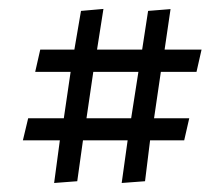

<svg xmlns="http://www.w3.org/2000/svg" viewBox="-20 -489 498 426"><path d="M164.1 -177.7 151.4 -86.9 100.1 -83 112.8 -177.7H30.8L42.5 -226.6H121.6L136.7 -329.6H58.1L69.3 -378.9H145L159.7 -464.8L209.5 -469.2L195.3 -378.9H295.4L308.6 -464.8L358.4 -468.8L345.2 -378.9H427.2L416 -329.6H336.9L321.8 -226.6H399.9L388.7 -177.7H313L301.8 -86.9L250 -83L263.2 -177.7ZM171.9 -226.6H271L287.1 -329.6H187Z"/></svg>

Font: Neuton
Style: Regular
Weight: 400
Designer: Brian M Zick
Version: Version 1.3